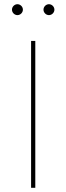

<svg xmlns="http://www.w3.org/2000/svg" viewBox="-20 -894 316 914"><path d="M63 -874C49 -874 37 -862 37 -848C37 -834 49 -822 63 -822C77 -822 89 -834 89 -848C89 -862 77 -874 63 -874ZM213 -874C199 -874 187 -862 187 -848C187 -834 199 -822 213 -822C227 -822 239 -834 239 -848C239 -862 227 -874 213 -874ZM128 -699V0H148V-699Z"/></svg>

Font: Montserrat Thin
Style: Regular
Weight: 250
Designer: Julieta Ulanovsky
Foundry: Julieta Ulanovsky
Version: Version 4.000